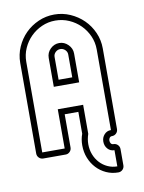

<svg xmlns="http://www.w3.org/2000/svg" viewBox="-92 -770 726 969"><g transform="rotate(-10 271.0 -285.5)"><path d="M434 -51Q427 -51 422.5 -45Q418 -39 418 -31Q418 -22 422.5 -16Q427 -10 435 -10Q448 -10 457 -1Q466 8 466 21V104Q466 117 457 126Q448 135 435 135Q402 135 373.5 122Q345 109 324 86.5Q303 64 291 34Q279 4 279 -31Q279 -62 289 -89V-201H219V-31Q219 -18 210 -9Q201 0 189 0H74Q61 0 52 -9Q43 -18 43 -31V-495Q43 -538 60 -576.5Q77 -615 105.5 -643.5Q134 -672 172.5 -689Q211 -706 254 -706Q297 -706 335.5 -689Q374 -672 403 -643.5Q432 -615 449 -576.5Q466 -538 466 -495V-82Q466 -69 457 -60Q448 -51 435 -51ZM289 -378V-495Q289 -509 278.5 -519Q268 -529 254 -529Q240 -529 229.5 -519Q219 -509 219 -495V-378ZM189 -347V-495Q189 -522 208.5 -541Q228 -560 254 -560Q280 -560 299.5 -540.5Q319 -521 319 -495V-347ZM435 -82V-495Q435 -532 420.5 -564.5Q406 -597 381.5 -621.5Q357 -646 324 -660.5Q291 -675 254 -675Q217 -675 184.5 -660.5Q152 -646 127.5 -621.5Q103 -597 88.5 -564.5Q74 -532 74 -495V-31H189V-232H319V-83Q310 -57 310 -31Q310 -3 319.5 21.5Q329 46 346 64.5Q363 83 386 93.5Q409 104 435 104V21H434Q414 21 400.5 6Q387 -9 387 -31Q387 -52 400.5 -67Q414 -82 434 -82Z"/></g></svg>

Font: Lichte PostBus
Style: Regular
Weight: 400
Designer: Peter Wiegel
Version: Version 1.001